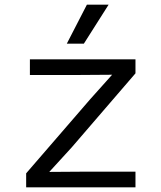

<svg xmlns="http://www.w3.org/2000/svg" viewBox="-20 -802 690 822"><path d="M92 0V-60L366 -377L460 -482L319 -481H108V-548H560V-488L287 -171L191 -66L333 -67H560V0ZM266 -615 352 -782H445L339 -615Z"/></svg>

Font: Azeret Mono Thin Light
Style: Regular
Weight: 300
Version: Version 1.002